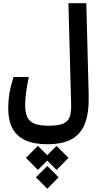

<svg xmlns="http://www.w3.org/2000/svg" viewBox="-20 -713 626 1185"><path d="M272.5 177.2Q189 177.2 135.5 152.3Q82 127.4 56.4 78.1Q30.8 28.8 30.8 -43.5Q30.8 -91.3 38.6 -138.2Q46.4 -185.1 63.5 -237.8H157.7Q147 -185.5 141.1 -143.8Q135.3 -102.1 135.3 -64.5Q135.3 -18.1 148.7 10Q162.1 38.1 193.8 50.5Q225.6 63 280.3 63Q342.8 63 372.6 48.8Q402.3 34.7 411.4 4.6Q420.4 -25.4 418.9 -73.7L402.3 -693.4H512.7L527.3 -126.5Q530.3 -17.6 504.2 49.3Q478 116.2 420.7 146.7Q363.3 177.2 272.5 177.2ZM272 311 341.8 381.3 272 451.7 201.7 381.3ZM329.1 187.5 402.8 261.2 329.1 335.9 254.9 261.2ZM213.9 187.5 288.1 261.2 213.9 335.9 140.1 261.2Z"/></svg>

Font: Cascadia Code Medium
Style: Regular
Weight: 500
Monospace: yes
Designer: Aaron Bell
Foundry: Saja Typeworks
Version: Version 2407.024